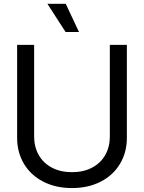

<svg xmlns="http://www.w3.org/2000/svg" viewBox="-20 -959 743 991"><path d="M68.4 -247.1V-727.5H156.2V-253.9Q156.2 -200.7 179.9 -158.9Q203.6 -117.2 247.8 -93.8Q292 -70.3 351.6 -70.3Q411.1 -70.3 455.3 -93.8Q499.5 -117.2 523.2 -158.9Q546.9 -200.7 546.9 -253.9V-727.5H634.8V-247.1Q634.8 -172.9 599.6 -113.8Q564.5 -54.7 500 -21.5Q435.5 11.7 351.6 11.7Q267.6 11.7 203.1 -21.5Q138.7 -54.7 103.5 -113.8Q68.4 -172.9 68.4 -247.1ZM224.6 -939.5H319.3L387.7 -793.9H318.4Z"/></svg>

Font: Intratopia Thin
Style: Regular
Weight: 100
Designer: Rasmus Andersson
Foundry: rsms
Version: Version 3.000;Glyphs 3.2.3 (3260)